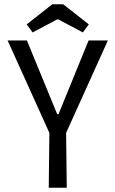

<svg xmlns="http://www.w3.org/2000/svg" viewBox="-20 -886 545 906"><path d="M210 0 213 -259 16 -695H107L250 -347H256L398 -695H489L292 -259L295 0ZM134 -733 106 -771 227 -866H278L399 -771L371 -733L256 -794H249Z"/></svg>

Font: Ruda
Style: Regular
Weight: 400
Designer: Mariela Monsalve and Angelina Sanchez
Foundry: Mariela Monsalve and Angelina Sanchez
Version: Version 2.000